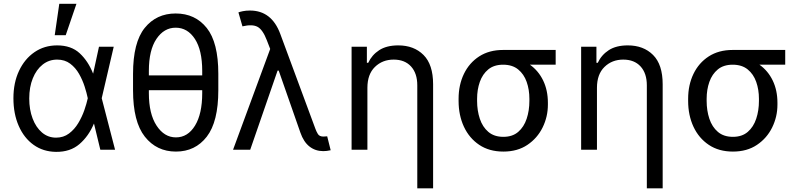

<svg xmlns="http://www.w3.org/2000/svg" viewBox="-20 -793 4237 1017"><path d="M277 11.4Q208.8 10.7 158 -25.7Q107.2 -62.1 79.2 -126.1Q51.1 -190 51.1 -272.7Q51.1 -354.8 80.8 -417.8Q110.4 -480.8 162.6 -516.7Q214.8 -552.6 282.7 -552.6Q357.2 -552.6 402.2 -510.8Q447.1 -469.1 473 -403.4H473.4L504.3 -545.5H582.4L518.8 -272.7L589.5 0H511.4L478 -137.8H477.3Q449.6 -71.7 400.9 -29.8Q352.3 12.1 277 11.4ZM445 -272.7 444.6 -274.1Q439.3 -300.1 428.3 -334.5Q417.3 -369 398.8 -401.6Q380.3 -434.3 351.7 -455.8Q323.2 -477.3 282.7 -477.3Q239.3 -477.3 206 -451Q172.6 -424.7 153.8 -378.2Q134.9 -331.7 134.9 -271.3Q134.9 -212.4 152.7 -165.3Q170.5 -118.3 202.4 -91.1Q234.4 -63.9 277 -63.9Q316.4 -63.9 345.5 -85.8Q374.6 -107.6 394.5 -140.8Q414.4 -174 426.7 -209.3Q438.9 -244.7 444.6 -271.3ZM269.9 -606.5 294 -772.7H384.9L328.1 -606.5Z M1136.4 -402V-315.3Q1136.4 -148.1 1075.3 -69.1Q1014.2 9.9 911.9 9.9Q809.7 9.9 747.2 -69.1Q684.7 -148.1 684.7 -315.3V-402Q684.7 -568.2 746.4 -644.9Q808.2 -721.6 910.5 -721.6Q1013.8 -721.6 1075.1 -644.9Q1136.4 -568.2 1136.4 -402ZM768.5 -393.5H1051.1V-417.6Q1051.1 -527.3 1012.3 -586.8Q973.4 -646.3 910.5 -646.3Q848.7 -646.3 808.6 -586.8Q768.5 -527.3 768.5 -417.6ZM1051.1 -299.7V-315.3H768.5V-299.7Q768.5 -190 809.3 -127.7Q850.1 -65.3 911.9 -65.3Q974.8 -65.3 1013 -127.7Q1051.1 -190 1051.1 -299.7Z M1691.8 7.5Q1650.6 7.5 1619.5 -16.7Q1588.4 -40.8 1571 -90.9L1456.3 -419H1450.3L1305.4 0H1214.5L1411.2 -533.7L1393.5 -579.5Q1371.8 -636 1344.1 -650.9Q1316.4 -665.8 1264.2 -653.4L1242.9 -727.3Q1249.3 -730.1 1266 -733.7Q1282.7 -737.2 1304 -737.2Q1418.7 -737.2 1464.5 -613.6L1650.6 -110.8Q1655.5 -96.9 1663.7 -83.3Q1671.9 -69.6 1693.2 -69.6Q1697.4 -69.6 1703.7 -70.3Q1709.9 -71 1713.1 -71L1731.5 2.8Q1709.5 7.8 1691.8 7.5Z M1926.1 -328.1V0H1842.3V-545.5H1923.3V-460.2H1930.4Q1949.6 -501.8 1988.6 -527.2Q2027.7 -552.6 2089.5 -552.6Q2172.6 -552.6 2223.4 -501.8Q2274.1 -451 2274.1 -346.6V204.5H2190.3V-340.9Q2190.3 -404.8 2157.1 -441.1Q2123.9 -477.3 2065.3 -477.3Q2005.7 -477.3 1965.9 -438.4Q1926.1 -399.5 1926.1 -328.1Z M2409.1 -258.5V-269.9Q2409.1 -343 2437.3 -401.6Q2465.6 -460.2 2518.3 -494.3Q2571 -528.4 2644.9 -528.4H2923.3V-450.3H2786.9Q2832 -418.3 2857.1 -366.5Q2882.1 -314.6 2882.1 -248.6V-238.6Q2882.1 -174.7 2854.2 -117.9Q2826.3 -61.1 2773.6 -25.6Q2720.9 9.9 2646.3 9.9Q2571.7 9.9 2518.6 -25.6Q2465.6 -61.1 2437.3 -121.8Q2409.1 -182.5 2409.1 -258.5ZM2507.1 -269.9V-258.5Q2507.1 -207.4 2521.5 -164.1Q2535.9 -120.7 2566.6 -94.5Q2597.3 -68.2 2646.3 -68.2Q2694.6 -68.2 2725 -94.5Q2755.3 -120.7 2769.7 -164.1Q2784.1 -207.4 2784.1 -258.5V-269.9Q2784.1 -318.2 2769.7 -359.2Q2755.3 -400.2 2724.6 -425.2Q2693.9 -450.3 2644.9 -450.3Q2596.6 -450.3 2566.2 -425.2Q2535.9 -400.2 2521.5 -359.2Q2507.1 -318.2 2507.1 -269.9Z M3142 -328.1V0H3058.2V-545.5H3139.2V-460.2H3146.3Q3165.5 -501.8 3204.5 -527.2Q3243.6 -552.6 3305.4 -552.6Q3388.5 -552.6 3439.3 -501.8Q3490.1 -451 3490.1 -346.6V204.5H3406.2V-340.9Q3406.2 -404.8 3373 -441.1Q3339.8 -477.3 3281.2 -477.3Q3221.6 -477.3 3181.8 -438.4Q3142 -399.5 3142 -328.1Z M3625 -258.5V-269.9Q3625 -343 3653.2 -401.6Q3681.5 -460.2 3734.2 -494.3Q3786.9 -528.4 3860.8 -528.4H4139.2V-450.3H4002.8Q4047.9 -418.3 4073 -366.5Q4098 -314.6 4098 -248.6V-238.6Q4098 -174.7 4070.1 -117.9Q4042.3 -61.1 3989.5 -25.6Q3936.8 9.9 3862.2 9.9Q3787.6 9.9 3734.6 -25.6Q3681.5 -61.1 3653.2 -121.8Q3625 -182.5 3625 -258.5ZM3723 -269.9V-258.5Q3723 -207.4 3737.4 -164.1Q3751.8 -120.7 3782.5 -94.5Q3813.2 -68.2 3862.2 -68.2Q3910.5 -68.2 3940.9 -94.5Q3971.2 -120.7 3985.6 -164.1Q4000 -207.4 4000 -258.5V-269.9Q4000 -318.2 3985.6 -359.2Q3971.2 -400.2 3940.5 -425.2Q3909.8 -450.3 3860.8 -450.3Q3812.5 -450.3 3782.1 -425.2Q3751.8 -400.2 3737.4 -359.2Q3723 -318.2 3723 -269.9Z"/></svg>

Font: Inter Zeller
Style: Regular
Weight: 400
Designer: Rasmus Andersson; Joe Bland
Foundry: zeller
Version: Version 3.015;git-dec3a8cb1